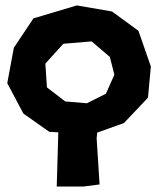

<svg xmlns="http://www.w3.org/2000/svg" viewBox="-20 -519 584 709"><path d="M263.7 -499 103.5 -451.2 31.2 -342.8 6.8 -211.9 66.4 -99.6 162.1 -32.2 195.3 -30.3 189.5 169.9H287.1L347.7 162.1L336.9 -7.8L338.9 -29.3L437.5 -64.5L526.4 -158.2L537.1 -273.4L491.2 -405.3L393.6 -476.6ZM318.4 -366.2 385.7 -308.6 402.3 -243.2 371.1 -172.9 300.8 -137.7 220.7 -144.5 153.3 -196.3 147.5 -284.2 213.9 -357.4Z"/></svg>

Font: MaokenAssortedSans-TC
Style: Regular
Weight: 500
Version: Version 0.83